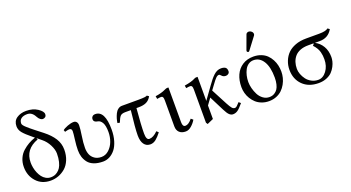

<svg xmlns="http://www.w3.org/2000/svg" viewBox="-49 -1262 3371 1842"><g transform="rotate(-20 1636.5 -341.0)"><path d="M258.3 -405.8 242.2 -418.5 249.5 -402.3Q110.4 -352.1 110.4 -215.8Q110.4 -190.9 115.5 -164.1Q120.6 -137.2 131.6 -110.8Q142.6 -84.5 158 -64Q173.3 -43.5 196.3 -30.5Q219.2 -17.6 246.1 -17.6Q263.2 -17.6 279.5 -22Q295.9 -26.4 314.2 -39.6Q332.5 -52.7 345.9 -73.2Q359.4 -93.8 368.4 -129.6Q377.4 -165.5 377.4 -212.4Q377.4 -252.4 352.8 -300.8Q328.1 -349.1 288.6 -380.9ZM231 -427.7 212.9 -442.4Q150.9 -492.7 126.2 -523.2Q101.6 -553.7 101.6 -589.8Q101.6 -643.6 141.1 -670.7Q180.7 -697.8 237.8 -697.8Q306.2 -697.8 353.5 -666.3Q400.9 -634.8 400.9 -606Q400.9 -586.4 389.2 -577.9Q377.4 -569.3 363.3 -569.3Q353 -569.3 339.1 -579.1Q325.2 -588.9 312.5 -612.8Q285.2 -665 236.8 -665Q197.3 -665 175.3 -648.2Q153.3 -631.3 153.3 -599.6Q153.3 -591.8 161.1 -580.6Q168.9 -569.3 186.3 -554Q203.6 -538.6 217 -527.3Q230.5 -516.1 255.9 -496.1L327.1 -440.4Q390.6 -390.6 423.6 -338.4Q456.5 -286.1 456.5 -224.1Q456.5 -165.5 437 -118.9Q417.5 -72.3 385.3 -44.4Q353 -16.6 314.5 -2.2Q275.9 12.2 234.9 12.2Q144.5 12.2 89.4 -48.3Q34.2 -108.9 34.2 -198.2Q34.2 -246.1 51.8 -285.6Q69.3 -325.2 99.9 -352.3Q130.4 -379.4 161.9 -397.2Q193.4 -415 231 -427.7Z M949.2 -249Q949.2 -186 933.8 -135Q918.5 -84 893.1 -52.5Q867.7 -21 835.7 -4.4Q803.7 12.2 769 12.2Q715.8 12.2 677 -2.9Q638.2 -18.1 617.2 -44.9Q596.2 -71.8 586.4 -103.3Q576.7 -134.8 576.7 -172.9Q576.7 -217.3 584.7 -278.6Q592.8 -339.8 592.8 -361.3Q592.8 -390.1 566.9 -390.1Q561 -390.1 549.8 -387.9Q538.6 -385.7 530.3 -383.3L522 -380.9L515.1 -400.4Q531.2 -414.6 566.9 -428.2Q602.5 -441.9 630.4 -441.9Q647.9 -441.9 658.9 -429.4Q669.9 -417 669.9 -394Q669.9 -359.4 659.2 -290.5Q648.4 -221.7 648.4 -169.9Q648.4 -133.3 659.9 -103.8Q671.4 -74.2 699.5 -54.4Q727.5 -34.7 769 -34.7Q811 -34.7 844.7 -65.2Q878.4 -95.7 895.5 -141.4Q912.6 -187 912.6 -236.8Q912.6 -302.2 895 -332.8Q877.4 -363.3 851.6 -367.7Q810.1 -373 810.1 -405.3Q810.1 -419.9 820.8 -430.9Q831.5 -441.9 851.1 -441.9Q949.2 -441.9 949.2 -249Z M1119.6 -429.2H1286.1Q1371.6 -429.2 1376.5 -439.9L1396 -426.3Q1376 -390.1 1345.2 -375.5Q1314.5 -360.8 1268.1 -360.8H1243.2Q1228 -191.4 1228 -106.4Q1228 -40.5 1259.3 -40.5Q1300.3 -40.5 1346.2 -86.9L1365.2 -69.3Q1335.4 -30.3 1308.6 -9Q1281.7 12.2 1251.5 12.2Q1210 12.2 1187.3 -19.5Q1164.6 -51.3 1164.6 -109.4Q1164.6 -182.6 1185.5 -360.8H1129.9Q1094.2 -360.8 1079.1 -345.9Q1064 -331.1 1045.4 -283.2L1022.5 -288.1Q1025.4 -310.5 1032 -332.8Q1038.6 -355 1049.6 -377.9Q1060.5 -400.9 1078.9 -415Q1097.2 -429.2 1119.6 -429.2Z M1599.1 -441.9V-86.4Q1599.1 -40.5 1627 -40.5Q1661.1 -40.5 1697.3 -87.4L1718.3 -69.8Q1699.7 -37.6 1670.9 -12.7Q1642.1 12.2 1612.3 12.2Q1570.3 12.2 1547.4 -10Q1524.4 -32.2 1524.4 -71.3V-335.4Q1524.4 -361.8 1518.8 -371.1Q1513.2 -380.4 1502 -380.4Q1484.4 -380.4 1460 -375.5L1455.1 -404.8Q1517.1 -413.1 1560.1 -434.1Q1575.7 -441.9 1584 -441.9Z M2194.3 -391.6Q2194.3 -377 2182.9 -367.4Q2171.4 -357.9 2156.2 -357.9Q2129.4 -357.9 2114.3 -376.5Q2103 -390.1 2094.7 -390.1Q2079.6 -390.1 2063 -373.5Q2046.4 -356.9 2018.1 -317.4L1983.4 -270.5L2069.3 -106.9Q2089.8 -68.4 2102.8 -53.5Q2115.7 -38.6 2131.8 -38.6Q2142.1 -38.6 2152.6 -47.9Q2163.1 -57.1 2183.1 -79.6Q2201.7 -63 2202.1 -63Q2165.5 -18.6 2143.3 -3.2Q2121.1 12.2 2094.7 12.2Q2075.7 12.2 2058.3 -3.4Q2041 -19 2019 -63L1942.9 -213.4L1896.5 -149.4V-11.7L1833 16.6L1821.8 -1V-337.4Q1821.8 -363.8 1816.2 -373Q1810.5 -382.3 1799.3 -382.3Q1781.7 -382.3 1757.3 -377.4L1752.4 -404.8Q1827.6 -417 1861.3 -436Q1871.6 -441.9 1881.3 -441.9H1896.5V-196.3L1986.8 -321.8Q2009.3 -353 2024.2 -371.6Q2039.1 -390.1 2057.9 -408Q2076.7 -425.8 2095.5 -433.8Q2114.3 -441.9 2134.8 -441.9Q2162.1 -441.9 2178.2 -431.4Q2194.3 -420.9 2194.3 -391.6Z M2504.9 -682.1Q2520 -682.1 2533 -670.7Q2545.9 -659.2 2545.9 -644Q2545.9 -635.7 2541 -628.9L2449.2 -507.3Q2443.4 -499.5 2438 -499.5Q2432.1 -499.5 2427.5 -503.7Q2422.9 -507.8 2422.9 -513.2Q2422.9 -515.6 2424.8 -522.5L2477.1 -665Q2480 -672.9 2488 -677.5Q2496.1 -682.1 2504.9 -682.1ZM2257.8 -205.1Q2257.8 -273.9 2281.5 -327.1Q2305.2 -380.4 2352.5 -411.1Q2399.9 -441.9 2464.4 -441.9Q2507.3 -441.9 2542.5 -428.2Q2577.6 -414.6 2600.8 -391.8Q2624 -369.1 2639.9 -339.1Q2655.8 -309.1 2662.6 -277.8Q2669.4 -246.6 2669.4 -214.4Q2669.4 -183.6 2661.6 -152.3Q2653.8 -121.1 2637.2 -91.3Q2620.6 -61.5 2596.9 -38.6Q2573.2 -15.6 2538.6 -1.7Q2503.9 12.2 2462.9 12.2Q2423.8 12.2 2390.1 -0.5Q2356.4 -13.2 2332.5 -34.7Q2308.6 -56.2 2291.5 -84.2Q2274.4 -112.3 2266.1 -143.1Q2257.8 -173.8 2257.8 -205.1ZM2454.1 -408.7Q2425.3 -408.7 2402.3 -392.8Q2379.4 -377 2365.5 -350.8Q2351.6 -324.7 2344.2 -293.2Q2336.9 -261.7 2336.9 -228Q2336.9 -197.8 2345.7 -163.6Q2354.5 -129.4 2370.8 -97.4Q2387.2 -65.4 2415.8 -44.4Q2444.3 -23.4 2479.5 -23.4Q2494.6 -23.4 2508.5 -27.1Q2522.5 -30.8 2537.8 -41.5Q2553.2 -52.2 2564.5 -69.1Q2575.7 -85.9 2583 -115.2Q2590.3 -144.5 2590.3 -182.1Q2590.3 -290 2553.5 -349.4Q2516.6 -408.7 2454.1 -408.7Z M2976.6 -18.6Q3025.4 -18.6 3061.5 -66.9Q3097.7 -115.2 3097.7 -184.6Q3097.7 -206.1 3095.9 -221.9Q3094.2 -237.8 3088.9 -259Q3083.5 -280.3 3070.8 -301.5Q3058.1 -322.8 3038.1 -343.8Q3043.9 -347.2 3048.1 -353.3Q3052.2 -359.4 3052.2 -363.3H2997.6Q2950.7 -363.3 2915.3 -349.4Q2879.9 -335.4 2859.1 -311Q2838.4 -286.6 2828.1 -255.6Q2817.9 -224.6 2817.9 -187.5Q2817.9 -161.1 2828.6 -132.3Q2839.4 -103.5 2858.4 -77.9Q2877.4 -52.2 2908.7 -35.4Q2939.9 -18.6 2976.6 -18.6ZM2812.5 -365.7Q2841.8 -395 2889.9 -413.3Q2938 -431.6 3002 -431.6H3134.3Q3203.1 -431.6 3226.1 -452.1L3245.6 -438.5Q3203.6 -363.3 3116.2 -363.3H3066.4Q3113.3 -338.9 3140.6 -292.5Q3168 -246.1 3168 -181.6Q3168 -162.1 3162.8 -139.2Q3157.7 -116.2 3143.6 -88.9Q3129.4 -61.5 3108.4 -39.6Q3087.4 -17.6 3051.3 -2.7Q3015.1 12.2 2970.2 12.2Q2868.2 12.2 2807.9 -47.9Q2747.6 -107.9 2747.6 -203.6Q2747.6 -249.5 2764.6 -292.2Q2781.7 -335 2812.5 -365.7Z"/></g></svg>

Font: Libertinage
Style: f
Weight: 400
Designer: OSP
Foundry: OSP
Version: Version 1.0; 2008; OFL relea